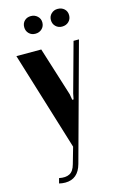

<svg xmlns="http://www.w3.org/2000/svg" viewBox="-128 -724 602 954"><g transform="rotate(-15 173.0 -247.0)"><path d="M132.8 -668.9Q152.3 -668.9 166.3 -656Q180.2 -643.1 180.2 -624Q180.2 -604 166.7 -591.1Q153.3 -578.1 132.8 -578.1Q112.8 -578.1 99.9 -591.1Q86.9 -604 86.9 -624Q86.9 -644 99.9 -656.5Q112.8 -668.9 132.8 -668.9ZM224.1 -624Q224.1 -643.1 237.5 -656Q251 -668.9 270 -668.9Q291 -668.9 304.4 -656.5Q317.9 -644 317.9 -624Q317.9 -604 304.4 -591.1Q291 -578.1 270 -578.1Q250.5 -578.1 237.3 -591.1Q224.1 -604 224.1 -624ZM12.2 -495.1H140.1L219.2 -243.2L224.1 -213.9H231L236.8 -243.2L306.2 -495.1H334L170.9 102.1Q150.9 174.8 85 174.8Q69.3 174.8 53.2 170.9L60.1 145Q93.3 151.9 114 141.1Q134.8 130.4 144 96.2L168 12.2Z"/></g></svg>

Font: Moniqa Black Heading
Style: Regular
Weight: 900
Designer: Rajesh Rajput
Foundry: Rajesh Rajput
Version: Version 1.000